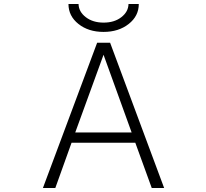

<svg xmlns="http://www.w3.org/2000/svg" viewBox="-20 -947 1040 968"><path d="M662.1 -227.5H340.8L258.8 1H196.3L469.7 -731.4H535.2L807.6 1H745.1ZM325.2 -926.8H376Q377 -887.7 412.6 -860.4Q448.2 -833 502.4 -833Q556.6 -833 591.8 -860.4Q627 -887.7 627.9 -926.8H679.7Q679.7 -866.2 628.9 -826.2Q578.1 -786.1 502 -786.1Q425.8 -786.1 375.5 -826.2Q325.2 -866.2 325.2 -926.8ZM502 -670.9 359.4 -279.3H643.6Z"/></svg>

Font: Gen Shin Gothic Monospace Light
Style: Regular
Weight: 300
Designer: [Source Han Sans]
Ryoko NISHIZUKA  (kana & ideographs); Paul D. Hunt (Latin, Greek & Cyrillic); Wenlong ZHANG  (bopomofo
Version: Version 1.002.20150607